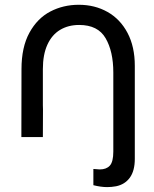

<svg xmlns="http://www.w3.org/2000/svg" viewBox="-20 -574 644 804"><path d="M544.5 -298.5V91.5Q544.5 141 523.8 169.8Q503 198.5 466 206Q447 209.5 428.5 209.5Q403 209.5 371 201.5V133.5Q390 135.5 397.5 135.5Q425.5 135.5 440 119.5Q454.5 103.5 454.5 60.5V-270.5Q454.5 -358.5 422.2 -414Q390 -469.5 311.5 -469.5Q266 -469.5 231.8 -449Q197.5 -428.5 178.5 -387Q159.5 -345.5 159.5 -284.5V-133.5L160 -115.5L159.5 0H69.5L70 -284.5Q70 -376.5 103.2 -437Q136.5 -497.5 190.8 -525.8Q245 -554 310 -554Q377 -554 430.2 -524Q483.5 -494 514 -436.2Q544.5 -378.5 544.5 -298.5Z"/></svg>

Font: CCSD_manrope Medium
Style: Regular
Weight: 500
Designer: Mikhail Sharanda
Foundry: Mikhail Sharanda
Version: Version 4.503